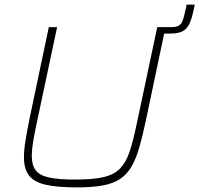

<svg xmlns="http://www.w3.org/2000/svg" viewBox="-20 -806 866 834"><path d="M657 -660 663 -688H720Q743 -688 754.5 -693.5Q766 -699 772 -713Q778 -727 783 -751L791 -786H826L820 -758Q814 -729 806 -710Q798 -691 786.5 -680Q775 -669 758 -664.5Q741 -660 716 -660ZM314 8Q227 8 176.5 -4Q126 -16 105 -45Q84 -74 84 -123Q84 -155 91 -197Q98 -239 109 -294L192 -688H228L138 -264Q129 -221 123.5 -188Q118 -155 118 -129Q118 -89 135 -66.5Q152 -44 193 -35Q234 -26 306 -26Q383 -26 429 -36.5Q475 -47 501 -73.5Q527 -100 542.5 -146Q558 -192 573 -264L663 -688H699L616 -294Q601 -222 586.5 -170.5Q572 -119 552.5 -84.5Q533 -50 503 -29.5Q473 -9 427 -0.5Q381 8 314 8Z"/></svg>

Font: Saira Thin
Style: Italic
Weight: 100
Italic angle: -12°
Designer: Hector Gatti with collaboration of the Omnibus-Type team
Foundry: Omnibus-Type
Version: Version 1.101